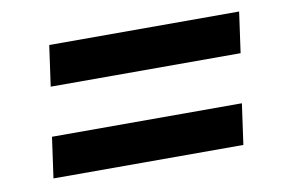

<svg xmlns="http://www.w3.org/2000/svg" viewBox="-46 -582 687 465"><g transform="rotate(-10 297.0 -350.0)"><path d="M98 -510H565L551 -410H84ZM66 -290H533L519 -190H52Z"/></g></svg>

Font: Pathway Extreme 28pt
Style: Bold Italic
Weight: 700
Italic angle: -8°
Designer: Eduardo Rodriguez Tunni
Foundry: Eduardo Rodriguez Tunni
Version: Version 1.001;gftools[0.9.26]